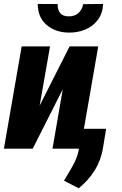

<svg xmlns="http://www.w3.org/2000/svg" viewBox="-28 -768 629 992"><path d="M176.8 -222.2 331.5 -528.3H479.5L387.7 0H243.2L296.4 -307.1L141.1 0H-7.8L84 -528.3H230.5ZM401.9 -746.6 504.9 -747.6Q502.4 -698.7 477.3 -665.3Q452.1 -631.8 412.4 -615.2Q372.6 -598.6 326.2 -599.6Q258.3 -600.6 212.9 -639.2Q167.5 -677.7 167 -747.6L270 -747.1Q269 -718.3 282.5 -700.9Q295.9 -683.6 326.7 -683.6Q357.4 -683.1 376.7 -700.2Q396 -717.3 401.9 -746.6ZM520.5 -102.5 503.9 -2.9Q494.1 59.1 460.9 112.5Q427.7 166 378.4 204.6L302.7 165.5Q317.4 139.2 333 114.3Q348.6 89.4 360.8 63Q373 36.6 378.9 5.9L397.9 -102.5Z"/></svg>

Font: Roboto Condensed ExtraBold
Style: Italic
Weight: 800
Italic angle: -12°
Designer: Christian Robertson
Foundry: Google
Version: Version 3.008; 2023